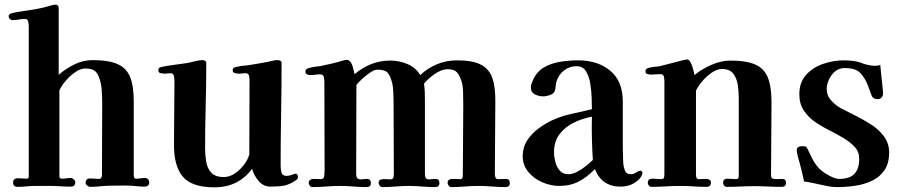

<svg xmlns="http://www.w3.org/2000/svg" viewBox="-20 -796 3846 821"><path d="M618 -17Q618 2 598 2Q584 2 569.5 0.5Q555 -1 541 -2Q519 -3 497.5 -2.5Q476 -2 454 -2Q432 -2 410.5 0.5Q389 3 366 3Q360 3 353 -2.5Q346 -8 346 -14Q346 -33 366 -33Q376 -33 385 -32Q394 -31 404 -31Q410 -31 413 -36Q416 -41 416 -46Q416 -122 416.5 -198.5Q417 -275 417 -351Q417 -377 415 -409.5Q413 -442 403 -466Q395 -488 381.5 -495.5Q368 -503 345 -503Q324 -503 301 -487Q278 -471 260 -449.5Q242 -428 234 -409V-42Q234 -32 245 -32Q255 -32 264 -33.5Q273 -35 283 -35Q289 -35 295.5 -29Q302 -23 302 -17Q302 2 282 2Q260 2 238 0.5Q216 -1 193 -1H131Q112 -1 93 1Q74 3 55 3Q36 3 36 -16Q36 -25 42 -29.5Q48 -34 56 -34Q66 -34 75 -33Q84 -32 94 -32Q103 -32 103 -42V-685Q103 -693 100.5 -704Q98 -715 87 -715Q74 -715 60.5 -712.5Q47 -710 33 -710Q27 -710 22 -715Q17 -720 17 -726Q17 -732 22 -735.5Q27 -739 32 -740Q50 -744 72.5 -747.5Q95 -751 115 -754Q156 -760 197 -772Q207 -776 217 -776Q231 -776 231 -761V-476Q260 -502 298 -520.5Q336 -539 375 -539Q444 -539 482.5 -522Q521 -505 536.5 -466.5Q552 -428 552 -361V-46Q552 -41 554 -36.5Q556 -32 563 -32Q572 -32 581 -33.5Q590 -35 599 -35Q607 -35 612.5 -30Q618 -25 618 -17Z M1254 -40Q1254 -30 1244 -24Q1216 -6 1193.5 -2Q1171 2 1137 2Q1106 2 1085.5 -22.5Q1065 -47 1058 -74Q999 5 897 5Q799 5 761 -41.5Q723 -88 724 -179L726 -447Q726 -457 724 -470Q722 -483 708 -483Q702 -483 696.5 -482Q691 -481 685 -481Q678 -481 667.5 -483Q657 -485 657 -495Q657 -503 661 -506Q665 -509 672 -510Q695 -515 723.5 -518.5Q752 -522 777 -526Q791 -528 811.5 -533.5Q832 -539 845 -539Q852 -539 857 -536Q862 -533 862 -526Q862 -435 859.5 -343.5Q857 -252 857 -162Q857 -134 861.5 -105.5Q866 -77 883 -58Q900 -39 937 -39Q959 -39 979 -51Q999 -63 1015 -81.5Q1031 -100 1039 -117Q1040 -119 1043 -126.5Q1046 -134 1046 -135Q1046 -214 1046.5 -293.5Q1047 -373 1047 -451Q1047 -461 1045 -472Q1043 -483 1029 -483Q1023 -483 1016.5 -482Q1010 -481 1004 -481Q997 -481 986 -483Q975 -485 975 -495Q975 -503 980 -506Q985 -509 992 -510Q1004 -513 1016.5 -514.5Q1029 -516 1041 -517Q1070 -522 1098 -526.5Q1126 -531 1154 -538Q1157 -539 1160 -539Q1163 -539 1166 -539Q1173 -539 1178.5 -536.5Q1184 -534 1184 -526Q1184 -417 1182 -307Q1180 -197 1180 -87Q1180 -74 1183.5 -59Q1187 -44 1205 -44Q1213 -44 1222 -46.5Q1231 -49 1238 -52Q1244 -55 1249 -51.5Q1254 -48 1254 -40Z M2160 -13Q2160 4 2141 4Q2113 4 2084 1.5Q2055 -1 2026 -1Q1997 -1 1968 1.5Q1939 4 1910 4Q1903 4 1898.5 -2Q1894 -8 1894 -14Q1894 -24 1900.5 -27.5Q1907 -31 1915 -31Q1923 -31 1931 -30.5Q1939 -30 1946 -30Q1955 -30 1957 -34.5Q1959 -39 1959 -46L1961 -348Q1961 -374 1960 -406.5Q1959 -439 1948 -463Q1940 -483 1928.5 -491.5Q1917 -500 1894 -500Q1876 -500 1856.5 -490Q1837 -480 1820 -465.5Q1803 -451 1793 -438Q1796 -419 1796.5 -398.5Q1797 -378 1797 -358V-53Q1797 -43 1800 -36Q1803 -29 1815 -29Q1822 -29 1828.5 -30Q1835 -31 1842 -31Q1859 -31 1859 -13Q1859 4 1840 4Q1812 4 1784.5 1.5Q1757 -1 1729 -1Q1701 -1 1672.5 1.5Q1644 4 1615 4Q1608 4 1603.5 -2Q1599 -8 1599 -14Q1599 -25 1608 -28Q1617 -31 1628.5 -30Q1640 -29 1647 -29Q1659 -29 1661.5 -35.5Q1664 -42 1664 -53Q1664 -127 1663.5 -200.5Q1663 -274 1663 -348Q1663 -374 1661.5 -406.5Q1660 -439 1650 -463Q1641 -486 1628.5 -492Q1616 -498 1593 -498Q1581 -498 1562.5 -485.5Q1544 -473 1528 -458Q1512 -443 1504 -433Q1504 -338 1503.5 -243Q1503 -148 1503 -53Q1503 -42 1507 -35.5Q1511 -29 1522 -29Q1529 -29 1535.5 -30Q1542 -31 1549 -31Q1566 -31 1566 -13Q1566 4 1547 4Q1519 4 1491 1.5Q1463 -1 1434 -1Q1405 -1 1375 1.5Q1345 4 1316 4Q1309 4 1304.5 -2Q1300 -8 1300 -14Q1300 -22 1306 -26.5Q1312 -31 1319 -31Q1327 -31 1335.5 -30.5Q1344 -30 1352 -30Q1365 -30 1366.5 -43.5Q1368 -57 1368 -66Q1368 -160 1367.5 -254.5Q1367 -349 1367 -443Q1367 -453 1365 -465.5Q1363 -478 1349 -478Q1339 -478 1328 -476.5Q1317 -475 1306 -475Q1299 -475 1292.5 -478.5Q1286 -482 1286 -490Q1286 -497 1290.5 -500.5Q1295 -504 1301 -505Q1314 -509 1327 -510.5Q1340 -512 1353 -514Q1376 -519 1400 -524.5Q1424 -530 1446 -537Q1451 -538 1454.5 -539Q1458 -540 1462 -540Q1474 -540 1481 -528Q1487 -518 1490 -504.5Q1493 -491 1496 -479Q1530 -507 1567.5 -522Q1605 -537 1650 -537Q1687 -537 1722.5 -522Q1758 -507 1777 -475Q1809 -505 1849 -521.5Q1889 -538 1934 -538Q2002 -538 2037.5 -519Q2073 -500 2086 -460.5Q2099 -421 2098 -358L2096 -53Q2096 -45 2098.5 -37.5Q2101 -30 2111 -30Q2119 -30 2127 -30.5Q2135 -31 2143 -31Q2160 -31 2160 -13Z M2515 -112Q2512 -159 2511 -205Q2510 -251 2511 -297Q2471 -290 2433.5 -271.5Q2396 -253 2372.5 -222Q2349 -191 2349 -145Q2349 -126 2354.5 -104Q2360 -82 2373.5 -66.5Q2387 -51 2411 -51Q2428 -51 2448 -61.5Q2468 -72 2486 -86.5Q2504 -101 2515 -112ZM2727 -56Q2727 -52 2723.5 -45Q2720 -38 2717 -34Q2684 2 2634 2Q2553 2 2524 -73Q2491 -39 2455 -20Q2419 -1 2371 -1Q2335 -1 2299 -16.5Q2263 -32 2239 -61Q2215 -90 2215 -128Q2215 -166 2234.5 -196Q2254 -226 2284.5 -248Q2315 -270 2346 -284Q2385 -301 2427.5 -310Q2470 -319 2511 -329Q2511 -346 2510 -376.5Q2509 -407 2504 -438.5Q2499 -470 2485.5 -491.5Q2472 -513 2446 -513Q2415 -513 2392 -495Q2369 -477 2360 -449Q2357 -440 2356.5 -431Q2356 -422 2354 -413Q2351 -397 2334 -390.5Q2317 -384 2303 -384Q2284 -384 2267 -392.5Q2250 -401 2250 -422Q2250 -430 2252.5 -437Q2255 -444 2258 -451Q2274 -489 2305.5 -507.5Q2337 -526 2376.5 -532Q2416 -538 2452 -538Q2536 -538 2589.5 -493.5Q2643 -449 2643 -363Q2643 -320 2643 -276.5Q2643 -233 2643 -189Q2643 -166 2643.5 -143.5Q2644 -121 2645 -98Q2646 -83 2652 -67Q2658 -51 2677 -51Q2685 -51 2691 -53.5Q2697 -56 2703 -60Q2707 -62 2710.5 -64Q2714 -66 2718 -66Q2727 -66 2727 -56Z M3341 -14Q3341 3 3322 3Q3293 3 3263 1.5Q3233 0 3204 0Q3176 0 3146.5 1.5Q3117 3 3088 3Q3081 3 3076.5 -2.5Q3072 -8 3072 -14Q3072 -32 3091 -32Q3100 -32 3109 -31Q3118 -30 3127 -30Q3139 -30 3139 -42V-378Q3139 -403 3135 -431.5Q3131 -460 3116 -480.5Q3101 -501 3067 -501Q3046 -501 3023 -485Q3000 -469 2982 -447.5Q2964 -426 2956 -408V-53Q2956 -46 2957.5 -38Q2959 -30 2969 -30Q2977 -30 2985.5 -30.5Q2994 -31 3002 -31Q3008 -31 3014 -27Q3020 -23 3020 -16Q3020 3 3001 3Q2973 3 2945 1Q2917 -1 2889 -1Q2858 -1 2827.5 1Q2797 3 2766 3Q2759 3 2754.5 -2.5Q2750 -8 2750 -14Q2750 -32 2769 -32Q2778 -32 2787 -31Q2796 -30 2805 -30Q2817 -30 2819 -35.5Q2821 -41 2821 -53V-447Q2821 -457 2819 -468Q2817 -479 2803 -479Q2793 -479 2783.5 -478Q2774 -477 2764 -477Q2757 -477 2748.5 -479.5Q2740 -482 2740 -491Q2740 -498 2744.5 -501.5Q2749 -505 2755 -506Q2765 -509 2776 -510Q2787 -511 2797 -512Q2805 -514 2823 -518.5Q2841 -523 2861.5 -528.5Q2882 -534 2898 -538Q2914 -542 2917 -542Q2927 -542 2933.5 -528.5Q2940 -515 2944 -499Q2948 -483 2950 -475Q2979 -500 3021.5 -518.5Q3064 -537 3103 -537Q3171 -537 3209.5 -520Q3248 -503 3263.5 -464Q3279 -425 3279 -359Q3279 -281 3278 -203Q3277 -125 3277 -47Q3277 -34 3285 -32Q3293 -30 3303 -30Q3308 -30 3313.5 -30.5Q3319 -31 3324 -31Q3341 -31 3341 -14Z M3782 -144Q3782 -98 3762.5 -69Q3743 -40 3710.5 -24Q3678 -8 3639 -2Q3600 4 3561 4Q3537 4 3511.5 -1.5Q3486 -7 3463 -12Q3452 -14 3440.5 -16.5Q3429 -19 3418 -20Q3415 -37 3407.5 -67.5Q3400 -98 3392 -125Q3387 -145 3387 -153Q3387 -164 3394 -167.5Q3401 -171 3411 -171Q3419 -171 3424 -169.5Q3429 -168 3432 -161Q3444 -136 3454.5 -115.5Q3465 -95 3483 -75Q3492 -66 3507 -56Q3522 -46 3539 -38.5Q3556 -31 3569 -31Q3613 -31 3633.5 -52.5Q3654 -74 3654 -117Q3654 -147 3634.5 -168Q3615 -189 3586 -206Q3558 -223 3525 -239.5Q3492 -256 3463.5 -276Q3435 -296 3416.5 -324.5Q3398 -353 3398 -393Q3398 -444 3427 -476Q3456 -508 3500 -523Q3544 -538 3590 -538Q3610 -538 3631 -535Q3652 -532 3671 -524Q3679 -521 3693 -518Q3707 -515 3714 -515Q3722 -515 3729.5 -515Q3737 -515 3744 -519Q3746 -499 3748.5 -473.5Q3751 -448 3753.5 -426.5Q3756 -405 3756 -396Q3756 -386 3749.5 -379Q3743 -372 3732 -372Q3713 -372 3706.5 -388.5Q3700 -405 3691 -431Q3681 -458 3661 -481.5Q3641 -505 3592 -505Q3567 -505 3550 -490Q3533 -475 3524 -454.5Q3515 -434 3515 -415Q3515 -387 3534.5 -366Q3554 -345 3576 -333Q3603 -319 3638 -301.5Q3673 -284 3704 -264Q3739 -242 3760.5 -212Q3782 -182 3782 -144Z"/></svg>

Font: Kaisei Tokumin ExtraBold
Style: Regular
Weight: 800
Designer: Font-Kai, 金井和夫
Foundry: KAZUO KANAI
Version: Version 5.003